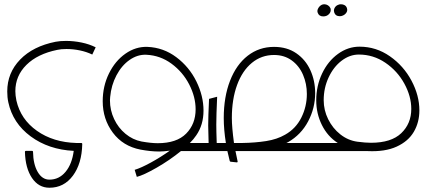

<svg xmlns="http://www.w3.org/2000/svg" viewBox="-20 -709 1988 901"><path d="M52 -281Q52 -262 57 -237Q77 -149 153.5 -95Q230 -41 339 -38H361Q366 -38 366 -33Q364 59 322 115.5Q280 172 212 172Q161 172 130 126Q99 80 97 4Q97 -1 102 -1H130Q135 -1 135 4Q136 62 157 98Q178 134 212 134Q257 134 287.5 97.5Q318 61 326 -1Q208 -7 124 -69Q40 -131 19 -229Q14 -252 14 -280Q14 -367 74.5 -429.5Q135 -492 241 -513Q261 -517 290 -517Q326 -517 362.5 -509.5Q399 -502 429 -487L413 -453Q386 -466 354.5 -472.5Q323 -479 292 -479Q266 -479 249 -475Q156 -456 104 -404.5Q52 -353 52 -281Z M937 0H829Q776 43 715 78Q654 113 622 121L612 88Q642 79 688.5 53.5Q735 28 777 -2Q747 2 727 2Q687 2 639 -7Q557 -23 509.5 -86.5Q462 -150 462 -234Q462 -304 491 -363.5Q520 -423 568.5 -457Q617 -491 672 -489Q747 -486 807.5 -440.5Q868 -395 901.5 -327Q935 -259 935 -190Q935 -123 901 -74Q889 -56 871 -38H937ZM720 -37Q809 -37 853.5 -82Q898 -127 898 -196Q898 -254 868 -312.5Q838 -371 785 -410Q732 -449 667 -452Q626 -454 588.5 -428Q551 -402 526.5 -355.5Q502 -309 497 -254L496 -238Q496 -192 515.5 -150.5Q535 -109 569 -81Q603 -53 644 -45Q689 -37 720 -37Z M1461 -38V0H1113H1085Q1094 43 1095 48Q1096 53 1091 53L1063 50Q1059 50 1058 46Q1053 28 1047 0H931V-38H959Q957 -92 957 -120Q957 -161 961 -245L999 -255Q995 -167 995 -124Q995 -94 997 -38H1040Q1030 -101 1030 -155Q1030 -254 1059.5 -330Q1089 -406 1142.5 -447.5Q1196 -489 1266 -489Q1327 -489 1370.5 -459Q1414 -429 1436.5 -379.5Q1459 -330 1459 -272Q1459 -202 1426 -139.5Q1393 -77 1332 -42L1324 -38ZM1113 -38H1116Q1178 -39 1229 -47Q1280 -55 1318 -77Q1368 -105 1394 -157Q1420 -209 1420 -268Q1420 -316 1402 -358Q1384 -400 1349 -425.5Q1314 -451 1266 -451Q1207 -451 1162 -414Q1117 -377 1092.5 -310Q1068 -243 1068 -155Q1068 -112 1078 -38Z M1948 -191Q1948 -135 1922 -90.5Q1896 -46 1841.5 -21Q1787 4 1705 0H1456V-38H1565Q1517 -69 1490.5 -122.5Q1464 -176 1464 -238Q1464 -306 1491.5 -364Q1519 -422 1566 -456Q1613 -490 1667 -490Q1745 -490 1809.5 -445Q1874 -400 1911 -330.5Q1948 -261 1948 -191ZM1721 -39Q1816 -39 1863 -84Q1910 -129 1910 -198Q1910 -257 1877.5 -316.5Q1845 -376 1788.5 -414.5Q1732 -453 1664 -453Q1621 -453 1583 -424Q1545 -395 1522 -345.5Q1499 -296 1499 -239Q1499 -192 1520 -149.5Q1541 -107 1577 -78.5Q1613 -50 1657 -44Q1695 -39 1721 -39ZM1580 -689Q1573 -689 1569 -687Q1559 -684 1553 -676Q1547 -668 1547 -658Q1547 -655 1549 -649Q1555 -633 1574 -633Q1582 -633 1586 -635Q1598 -639 1605 -649Q1612 -659 1608 -671Q1605 -680 1597.5 -684.5Q1590 -689 1580 -689ZM1502 -689Q1497 -689 1491 -687Q1480 -682 1473.5 -670.5Q1467 -659 1471 -649Q1477 -632 1497 -632Q1514 -632 1524.5 -643.5Q1535 -655 1531 -670Q1527 -679 1519 -684Q1511 -689 1502 -689Z"/></svg>

Font: Vibes
Style: Regular
Weight: 400
Designer: AbdElmomen Kadhim
Version: Version 1.100